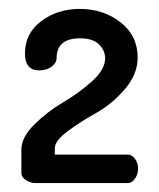

<svg xmlns="http://www.w3.org/2000/svg" viewBox="-20 -751 357 431"><path d="M36 -631Q36 -676 72.5 -703.5Q109 -731 159 -731Q212 -731 250.5 -701Q289 -671 289 -622Q289 -584 260 -550.5Q231 -517 196 -497.5Q161 -478 132 -456.5Q103 -435 103 -418V-404H267Q276 -404 283 -394.5Q290 -385 290 -372Q290 -360 283 -350Q276 -340 267 -340H60Q49 -340 38.5 -346.5Q28 -353 28 -363V-415Q28 -443 57.5 -472Q87 -501 122 -521.5Q157 -542 186.5 -568.5Q216 -595 216 -620Q216 -638 202 -651.5Q188 -665 160 -665Q107 -665 107 -620Q107 -610 96 -601.5Q85 -593 68 -593Q36 -593 36 -631Z"/></svg>

Font: Dosis
Style: SemiBold
Weight: 600
Designer: Edgar Tolentino, Pablo Impallari, Igino Marini
Foundry: Edgar Tolentino, Pablo Impallari, Igino Marini
Version: Version 1.007